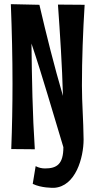

<svg xmlns="http://www.w3.org/2000/svg" viewBox="-20 -727 455 921"><path d="M258 -705C268 -564 278 -413 282 -267C240 -410 202 -562 169 -704L32 -707C37 -580 40 -453 40 -325C40 -221 38 -116 34 -12L147 -11C136 -178 133 -349 131 -518C186 -355 232 -191 284 -21C284 60 253 81 196 81C182 81 166 78 151 70L137 155C178 175 233 174 239 174C343 168 381 29 381 -58C380 -156 373 -229 373 -316C373 -445 378 -574 386 -704Z"/></svg>

Font: Mouse Memoirs
Style: Regular
Weight: 400
Designer: Astigmatic (AOETI)
Foundry: Astigmatic (AOETI)
Version: Version 1.000